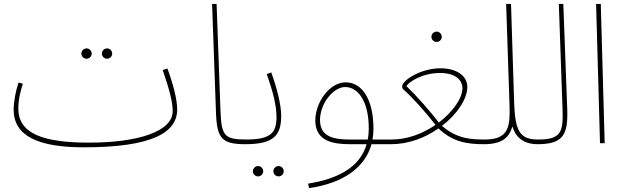

<svg xmlns="http://www.w3.org/2000/svg" viewBox="-20 -734 3204 984"><path d="M529 -433C543 -433 555 -445 555 -459C555 -474 543 -486 529 -486C514 -486 502 -474 502 -459C502 -445 514 -433 529 -433ZM424 -433C438 -433 450 -445 450 -459C450 -474 438 -486 424 -486C409 -486 397 -474 397 -459C397 -445 409 -433 424 -433Z M410 21C761 21 888 -55 888 -173C888 -225 867 -305 838 -383L814 -375C847 -278 865 -214 865 -164C865 -60 687 -3 436 -3C204 -3 74 -48 74 -177C74 -225 85 -266 97 -305L75 -311C61 -269 50 -215 50 -172C50 -36 178 21 410 21Z M1239 5C1247 5 1253 -2 1253 -8C1253 -14 1250 -19 1242 -19C1130 -19 1115 -38 1110 -165L1090 -714H1067L1087 -154C1092 -23 1118 5 1239 5Z M1408 170C1422 170 1434 158 1434 144C1434 129 1422 117 1408 117C1393 117 1381 129 1381 144C1381 158 1393 170 1408 170ZM1303 170C1317 170 1329 158 1329 144C1329 129 1317 117 1303 117C1288 117 1276 129 1276 144C1276 158 1288 170 1303 170Z M1239 5C1388 5 1421 -45 1421 -140C1421 -194 1402 -276 1370 -363L1347 -354C1380 -262 1397 -192 1397 -135C1397 -57 1372 -19 1243 -19Z M1564 230C1746 204 1852 120 1884 5H1984C1992 5 1998 -2 1998 -8C1998 -14 1995 -19 1987 -19H1889C1892 -36 1894 -54 1894 -73C1894 -225 1836 -312 1751 -312C1670 -312 1596 -211 1596 -116C1596 -11 1686 5 1773 5H1859C1823 131 1698 185 1559 207ZM1773 -19C1698 -19 1620 -29 1620 -119C1620 -203 1688 -288 1749 -288C1813 -288 1870 -218 1870 -75C1870 -55 1868 -36 1865 -19Z M2218 -519C2232 -519 2244 -531 2244 -545C2244 -560 2232 -572 2218 -572C2203 -572 2191 -560 2191 -545C2191 -531 2203 -519 2218 -519Z M1984 5C2074 5 2160 -28 2227 -76C2301 -5 2377 5 2461 5C2469 5 2475 -2 2475 -8C2475 -14 2472 -19 2464 -19C2396 -19 2322 -22 2245 -89C2324 -149 2375 -228 2375 -289C2375 -345 2321 -384 2237 -384C2138 -384 2041 -323 2041 -291C2041 -286 2043 -280 2047 -276C2097 -232 2163 -157 2212 -94C2148 -50 2069 -19 1988 -19ZM2063 -293C2074 -312 2141 -360 2235 -360C2324 -360 2350 -315 2350 -283C2350 -230 2301 -161 2229 -106C2182 -167 2121 -236 2063 -293Z M2461 5C2554 5 2590 -30 2606 -86C2621 -36 2658 5 2735 5C2743 5 2749 -2 2749 -8C2749 -14 2746 -19 2738 -19C2644 -19 2620 -62 2615 -207L2599 -714H2574L2591 -205C2595 -88 2591 -19 2465 -19Z M2735 5C2867 5 2892 -44 2887 -177L2867 -714H2844L2863 -175C2867 -60 2858 -19 2739 -19Z M3055 0H3079L3059 -714H3035Z"/></svg>

Font: Noto Sans Arabic Thin
Style: Regular
Weight: 100
Designer: Monotype Design Team, Nadine Chahine, Nizar Qandah and Khaled Hosny
Foundry: Monotype Imaging Inc.
Version: Version 2.012